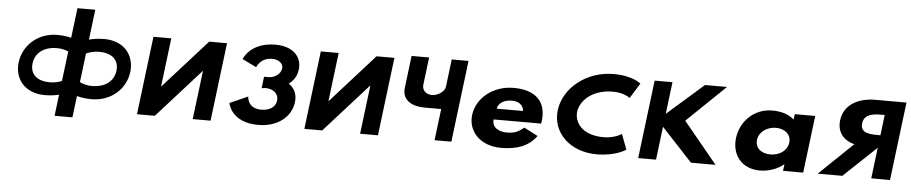

<svg xmlns="http://www.w3.org/2000/svg" viewBox="-49 -1267 8126 1713"><g transform="rotate(5 4014.0 -410.0)"><path d="M553.6 -629.1C522.2 -637.4 481.2 -644 430.2 -644C252.1 -644 124.9 -521.6 106.3 -370.5C87.8 -220.1 185.8 -99 363.3 -99C414.2 -99 456.8 -105.6 490.3 -113.9L466.9 77H626.7L650.4 -116.2C682.8 -106.8 726.5 -99 782 -99C959.5 -99 1087.2 -220.1 1105.7 -370.5C1124.2 -521.6 1027.1 -644 848.9 -644C793.5 -644 747.8 -636.2 713.1 -626.8L746.3 -897H586.5ZM538.3 -504.8 505.6 -238.2C482.8 -228.8 444.9 -216.9 400.1 -216.9C254.3 -216.9 221.3 -301.1 230 -371.8C238.6 -441.9 292.3 -526.1 438.1 -526.1C482.9 -526.1 517.8 -514.2 538.3 -504.8ZM774.1 -216.9C722.8 -216.9 684.6 -232.5 665.9 -242.1L697.7 -500.9C718.7 -510.5 760.8 -526.1 812.1 -526.1C957.9 -526.1 990.9 -441.9 982.3 -371.8C973.6 -301.1 919.9 -216.9 774.1 -216.9Z M1750.7 -436.1H1748.7L1357.9 -0.9H1198.1L1284.2 -702.1H1444L1390.6 -266.9H1392.6L1783.4 -702.1H1943.2L1857.1 -0.9H1697.3Z M2220.6 -511.8C2220.6 -511.8 2250.8 -598.5 2357.8 -598.5C2412.3 -598.5 2458.7 -566.2 2453.2 -521.2C2446.9 -470.2 2391.9 -432.8 2340.5 -432.8H2298.3L2285.5 -328.2C2285.5 -328.2 2302.6 -333.3 2323.1 -333.3C2391 -333.3 2440.3 -290.8 2432.9 -230.5C2425.6 -171 2370.1 -137.8 2299.1 -137.8C2171.6 -137.8 2173.4 -244.9 2173.4 -244.9L2010.8 -172.7C2010.8 -172.7 2037.2 -0.1 2283.3 -0.1C2454.8 -0.1 2576.2 -96.2 2592.7 -230.5C2601.8 -304.4 2573.5 -358 2523.2 -391.1C2565.1 -420.9 2594.3 -465.1 2601.4 -522.9C2616 -641.9 2529.5 -726.9 2375.6 -726.9C2148.6 -726.9 2094 -573 2094 -573Z M3249.7 -436.1H3247.7L2856.9 -0.9H2697.1L2783.2 -702.1H2943L2889.6 -266.9H2891.6L3282.4 -702.1H3442.2L3356.1 -0.9H3196.3Z M4103.4 -732.5H3952.9L3922.7 -486C3917.4 -442.7 3858.8 -401 3804.2 -401C3745.6 -401 3714.7 -442.7 3720.1 -486L3750.3 -732.5H3593.5L3558.2 -445.2C3543.3 -323.7 3649.7 -283.7 3744.6 -283.7H3897.8L3863.2 -1.5H4013.6Z M4797.3 -232C4799 -238 4800.4 -249 4801.2 -256C4823.3 -436 4715.6 -528 4527.1 -528C4339.5 -528 4196.1 -406 4177.6 -256C4159.4 -107 4272.8 15 4460.4 15C4598.3 15 4705.5 -22 4775.4 -119L4651.7 -183C4594 -137 4562.4 -126 4493.4 -126C4439 -126 4362.4 -153 4372.1 -232ZM4390.2 -330C4399.6 -377 4445.2 -413 4519 -413C4581.9 -413 4623.1 -384 4626.2 -330Z M5362.8 -159.4C5168.4 -159.4 5096.8 -271.6 5108.4 -365.9C5119.9 -459.4 5219 -571.6 5413.4 -571.6C5512.1 -571.6 5563.8 -528.3 5563.8 -528.3L5648.5 -664.3C5648.5 -664.3 5578.2 -728.9 5402.9 -728.9C5162.2 -728.9 4959.5 -565.7 4934.8 -364.2C4910.2 -163.6 5074 -2.1 5313.7 -2.1C5489 -2.1 5575.1 -66.7 5575.1 -66.7L5523.8 -202.7C5523.8 -202.7 5461.5 -159.4 5362.8 -159.4Z M6379.4 -0.9 6076 -369.8 6421.3 -702.1H6223.8L5897.5 -415.7L5932.7 -702.1H5772.9L5686.8 -0.9H5846.6L5883.1 -298.4L6159.3 -0.9Z M6540.8 -256C6522.4 -106 6612.5 15 6776.6 15C6861.3 15 6937.7 -16 6988.8 -58H6991.3L6984.1 0H7164.6L7227.6 -513H7044.7L7038.7 -464C6992.9 -505 6926.8 -528 6843.3 -528C6679.2 -528 6559.2 -406 6540.8 -256ZM6728.8 -256C6737.5 -327 6807.8 -377 6888.9 -377C6968.7 -377 7026.5 -327 7017.8 -256C7009.2 -186 6942.8 -136 6859.3 -136C6772.1 -136 6720.2 -186 6728.8 -256Z M8028.3 -703.1 7942.2 -1.9H7774L7808.1 -279L7514.9 -1.9H7294.3L7596.7 -291.7C7496.2 -318.9 7439.6 -389.5 7452.5 -494.9C7469.4 -632.6 7592.7 -703.1 7750.1 -703.1ZM7822 -392 7844.5 -575.6H7821.9C7748.8 -575.6 7660.9 -571.4 7650.2 -483.8C7639.4 -396.3 7726.3 -392 7799.3 -392Z"/></g></svg>

Font: Hussar
Style: BdSuprExtOblOne
Weight: 700
Foundry: Cannot Into Space Fonts
Version: Version 2.00